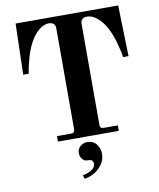

<svg xmlns="http://www.w3.org/2000/svg" viewBox="-100 -790 916 1106"><g transform="rotate(-10 358.0 -237.0)"><path d="M60 -414H92L94 -424C94.7 -430.7 96.8 -442 100.5 -458C104.2 -474 108.3 -490.7 113 -508C121.7 -537.3 132.5 -564.5 145.5 -589.5C158.5 -614.5 175 -635.8 195 -653.5C215 -671.2 235.7 -680 257 -680C268.3 -680 277.3 -677 284 -671C290.7 -665 294 -656.7 294 -646V-56C294 -46.7 292.3 -40.3 289 -37C285.7 -33.7 279.3 -32 270 -32H190V0H546V-32H466C456.7 -32 450.3 -33.7 447 -37C443.7 -40.3 442 -46.7 442 -56V-646C442 -656.7 445.3 -665 452 -671C458.7 -677 467.7 -680 479 -680C500.3 -680 521 -671.2 541 -653.5C561 -635.8 577.5 -614.5 590.5 -589.5C603.5 -564.5 614.3 -537.3 623 -508C634.3 -468 641.3 -436.7 644 -414H676L668 -712H68ZM297 86C297 100.7 301 112.7 309 122C317 131.3 326.7 136 338 136C350 136 358 137.3 362 140C368.7 144 372 151 372 161C372 175 365.2 186.7 351.5 196C337.8 205.3 320 212 298 216L304 238C322.7 235.3 341.2 229 359.5 219C377.8 209 393.8 194.7 407.5 176C421.2 157.3 428 136.3 428 113C428 92.3 421.7 73.7 409 57C396.3 40.3 378 32 354 32C340 32 327 37 315 47C303 57 297 70 297 86Z"/></g></svg>

Font: Km Standard TT
Style: Bold
Weight: 700
Designer: Alexey Kryukov <alexios@thessalonica.org.ru>
Version: Version 2.0.2